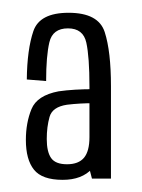

<svg xmlns="http://www.w3.org/2000/svg" viewBox="-20 -702 228 308"><path d="M127.5 -415.5H158V-564Q158 -619.5 148 -650.5Q138 -681.5 90 -681.5Q43.5 -681.5 33.5 -652Q23.5 -622.5 23 -574.5L54 -572Q54 -612 59.2 -634.2Q64.5 -656.5 89 -656.5Q113.5 -656.5 118.5 -633.5Q123.5 -610.5 123.5 -563.5V-431ZM80.5 -413.5Q111.5 -413.5 127.8 -431.5Q144 -449.5 144 -475L123.5 -482Q123.5 -459.5 114.8 -449Q106 -438.5 87.5 -438.5Q69 -438.5 62 -448.5Q55 -458.5 55 -479Q55 -498.5 59.5 -514.5Q64 -530.5 87.5 -534Q108 -536.5 132 -536.5V-559Q98 -559 74 -555.5Q39.5 -549 30.5 -527Q21.5 -505 21.5 -477.5Q21.5 -446 34.5 -429.8Q47.5 -413.5 80.5 -413.5Z"/></svg>

Font: Anybody ExtraCondensed Light
Style: Regular
Weight: 300
Width: 2
Version: Version 1.113;gftools[0.9.25]